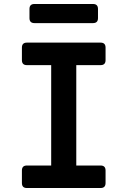

<svg xmlns="http://www.w3.org/2000/svg" viewBox="-20 -944 640 964"><path d="M115 0Q90 0 90 -25V-88Q90 -113 115 -113H237V-617H115Q90 -617 90 -642V-705Q90 -730 115 -730H485Q510 -730 510 -705V-642Q510 -617 485 -617H363V-113H485Q510 -113 510 -88V-25Q510 0 485 0ZM153 -828Q128 -828 128 -853V-899Q128 -924 153 -924H447Q472 -924 472 -899V-853Q472 -828 447 -828Z"/></svg>

Font: Pitagon Sans Mono
Style: Bold
Weight: 700
Monospace: yes
Designer: Travis Tran
Foundry: Pitagon
Version: Version 1.001; ttfautohint (v1.8.4.7-5d5b);gftools[0.9.26]